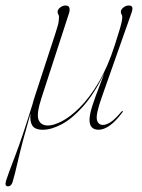

<svg xmlns="http://www.w3.org/2000/svg" viewBox="-65 -452 502 680"><path d="M131.5 -334.5Q141.5 -365 142.8 -376Q144 -387 144 -391.5Q144 -397.5 141.5 -401Q139 -404.5 139 -410.5Q139 -418 147.8 -425.2Q156.5 -432.5 167 -432.5Q178.5 -432.5 180.8 -424.2Q183 -416 179 -404L82 -105.5Q63.5 -48.5 71.5 -28Q79.5 -7.5 105.5 -7.5Q124.5 -7.5 154 -22.5Q183.5 -37.5 217.2 -71Q251 -104.5 283.8 -159.2Q316.5 -214 342 -293.5Q354 -330.5 359.5 -349.8Q365 -369 366.5 -377.5Q368 -386 368 -391.5Q368 -397.5 365.5 -401Q363 -404.5 363 -410.5Q363 -418 371.8 -425.2Q380.5 -432.5 391 -432.5Q402.5 -432.5 403.8 -425Q405 -417.5 400 -404.5L295 -106.5Q274 -47 278.2 -28.2Q282.5 -9.5 299.5 -9.5Q311 -9.5 326.5 -19.2Q342 -29 365 -56.5Q368 -60 369.5 -58.5Q371 -57 368.5 -54Q344.5 -22 323.5 -7.2Q302.5 7.5 284.5 7.5Q252 7.5 252 -27.5Q252 -46 262.2 -77.8Q272.5 -109.5 285 -141.2Q297.5 -173 304 -191.5Q268.5 -119.5 229.8 -75.8Q191 -32 154 -12.2Q117 7.5 87 7.5Q58 7.5 49 -8Q40 -23.5 43 -50Q13 54.5 -0.2 112.5Q-13.5 170.5 -20.5 193Q-25.5 208 -36.5 208Q-49.5 208 -43.5 188Q-36 164 -11.2 99.8Q13.5 35.5 50.5 -84Q53.5 -96.5 59 -112.5Z"/></svg>

Font: Fraunces 144pt S000 Thin
Style: Italic
Weight: 100
Italic angle: -16°
Version: Version 1.000; ttfautohint (v1.8.3)